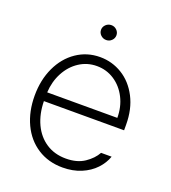

<svg xmlns="http://www.w3.org/2000/svg" viewBox="-130 -794 806 903"><g transform="rotate(20 272.5 -343.0)"><path d="M46.9 -262.7Q46.9 -341.3 76.2 -404.1Q105.5 -466.8 157.7 -502.4Q210 -538.1 275.4 -538.1Q335.4 -538.1 386.2 -507.1Q437 -476.1 467.5 -417.5Q498 -358.9 498 -280.3V-252.9H96.7Q97.7 -189 120.8 -139.4Q144 -89.8 186.3 -62Q228.5 -34.2 285.2 -34.2Q341.3 -34.2 378.2 -59.1Q415 -84 432.6 -116.2H485.4Q473.6 -82 446.3 -53Q418.9 -23.9 377.7 -6.6Q336.4 10.7 285.2 10.7Q213.9 10.7 159.7 -24.2Q105.5 -59.1 76.2 -121.3Q46.9 -183.6 46.9 -262.7ZM448.2 -296.9Q448.2 -351.6 425.5 -396.5Q402.8 -441.4 363.3 -467.3Q323.7 -493.2 275.4 -493.2Q227.1 -493.2 187.5 -467.3Q147.9 -441.4 124 -396.5Q100.1 -351.6 97.2 -296.9ZM234.4 -660.2Q234.4 -675.3 245.8 -686.3Q257.3 -697.3 273.4 -697.3Q289.1 -697.3 300.3 -686.3Q311.5 -675.3 311.5 -660.2Q311.5 -645 300.3 -634Q289.1 -623 273.4 -623Q257.3 -623 245.8 -634Q234.4 -645 234.4 -660.2Z"/></g></svg>

Font: Pretendard JP ExtraLight
Style: Regular
Weight: 200
Designer: Base glyphs from Inter by Rasmus Andersson; Hangeul glyphs from Noto Sans CJK(Source Han Sans) by Jang Soo-young and Kan
Foundry: Kil Hyung-jin
Version: Version 1.309